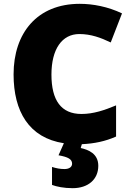

<svg xmlns="http://www.w3.org/2000/svg" viewBox="-20 -744 689 1004"><path d="M494 123C494 59 442 39 402 30L408 10C473 7 531 -5 587 -30V-193C527 -168 469 -148 406 -148C300 -148 249 -219 249 -354C249 -487 304 -566 395 -566C455 -566 507 -547 559 -522L618 -674C545 -709 466 -724 397 -724C174 -724 51 -571 51 -355C51 -162 131 -23 314 5L286 68C337 77 357 89 357 112C357 129 342 140 317 140C295 140 274 136 252 129V223C276 232 314 240 360 240C441 240 494 194 494 123Z"/></svg>

Font: Noto Sans Malayalam Black
Style: Regular
Weight: 900
Designer: Jelle Bosma - Monotype Design Team
Foundry: Monotype Imaging Inc.
Version: Version 2.104